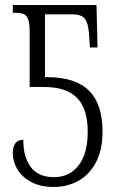

<svg xmlns="http://www.w3.org/2000/svg" viewBox="-20 -734 476 764"><path d="M31 -123Q31 -178 73 -178Q72 -111 102 -70Q132 -29 195 -29Q256 -29 292.5 -75.5Q329 -122 329 -210Q329 -302 286 -345Q243 -388 154 -388H98V-605Q98 -639 92.5 -655.5Q87 -672 75.5 -677.5Q64 -683 42 -683H31V-714H364L368 -545H338L334 -601Q331 -642 317.5 -659.5Q304 -677 267 -677H159V-427H171Q282 -426 335 -372.5Q388 -319 388 -210Q388 -137 361.5 -87.5Q335 -38 291 -14Q247 10 194 10Q141 10 104 -10Q67 -30 49 -60.5Q31 -91 31 -123Z"/></svg>

Font: Noto Serif CondLight
Style: Regular
Weight: 300
Width: 3
Designer: Monotype Design Team
Foundry: Monotype Imaging Inc.
Version: Version 1.001